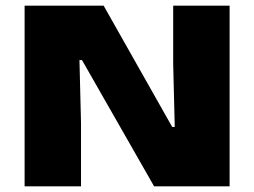

<svg xmlns="http://www.w3.org/2000/svg" viewBox="-20 -659 899 679"><path d="M346.5 -639 589 -210H598L592.5 -431.5V-639H792V0H525L270 -446.5H261L266.5 -225V0H67V-639Z"/></svg>

Font: Anek Latin Expanded ExtraBold
Style: Regular
Weight: 800
Width: 7
Designer: Yesha Goshar
Foundry: Ek Type
Version: Version 1.003